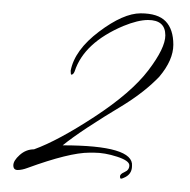

<svg xmlns="http://www.w3.org/2000/svg" viewBox="-27 -456 285 288"><path d="M158 -189Q156 -188 154.5 -188Q153 -188 153 -191.5Q153 -195 160 -198Q167 -201 167 -208Q167 -215 148.5 -221Q130 -227 114 -227H107Q77 -227 14 -204Q6 -201 -0.5 -201Q-7 -201 -7 -208Q-7 -215 2.5 -223.5Q12 -232 24 -232Q60 -245 115 -281Q170 -317 195.5 -350.5Q221 -384 221 -403Q221 -426 195 -426Q180 -426 158 -417Q99 -392 85 -349Q83 -344 80 -344Q79 -344 79 -350Q85 -381 121.5 -408.5Q158 -436 184 -436Q210 -436 221.5 -424Q233 -412 233 -389Q233 -366 212 -341Q191 -319 159 -299Q94 -260 67 -238Q174 -238 171 -207Q171 -194 158 -189Z"/></svg>

Font: Lovers Quarrel
Style: Regular
Weight: 400
Designer: Robert E. Leuschke
Foundry: Robert E. Leuschke
Version: Version 1.001